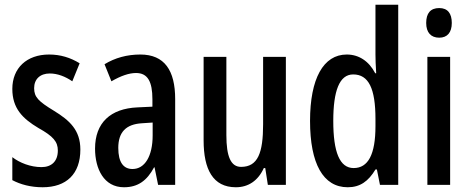

<svg xmlns="http://www.w3.org/2000/svg" viewBox="-20 -780 1982 810"><path d="M319 -149C319 -231 274 -272 207 -313C143 -352 124 -370 124 -408C124 -446 149 -470 190 -470C223 -470 256 -457 285 -437L316 -513C277 -537 235 -550 187 -550C93 -550 32 -493 32 -405C32 -323 75 -280 142 -240C205 -205 224 -182 224 -145C224 -100 198 -75 155 -75C109 -75 63 -93 32 -117V-20C66 -2 109 10 160 10C260 10 319 -46 319 -149Z M572 -550C516 -550 465 -536 421 -509L450 -437C490 -460 524 -472 554 -472C603 -472 623 -436 623 -361V-330L560 -327C446 -322 381 -262 381 -153C381 -68 418 10 503 10C562 10 600 -18 630 -74H632L647 0H719V-362C719 -483 674 -550 572 -550ZM579 -260 624 -263V-209C624 -121 591 -67 539 -67C501 -67 479 -95 479 -156C479 -222 511 -256 579 -260Z M1186 -540H1090V-256C1090 -135 1068 -76 997 -76C954 -76 935 -119 935 -210V-540H839V-188C839 -66 878 10 975 10C1028 10 1069 -18 1093 -71H1099L1110 0H1186Z M1447 10C1499 10 1534 -15 1564 -65H1570L1583 0H1660V-760H1564V-550C1564 -529 1565 -504 1567 -471H1563C1536 -523 1493 -550 1443 -550C1344 -550 1288 -448 1288 -270C1288 -90 1343 10 1447 10ZM1472 -71C1413 -71 1386 -138 1386 -270C1386 -397 1412 -466 1470 -466C1535 -466 1564 -407 1564 -278V-248C1564 -128 1533 -71 1472 -71Z M1833 -746C1796 -746 1778 -724 1778 -683C1778 -643 1798 -621 1833 -621C1867 -621 1886 -643 1886 -683C1886 -723 1869 -746 1833 -746ZM1879 -540H1783V0H1879Z"/></svg>

Font: Noto Sans Khmer ExtraCondensed Medium
Style: Regular
Weight: 500
Width: 2
Designer: Danh Hong and the Monotype Design Team
Foundry: Monotype Imaging Inc.
Version: Version 2.004